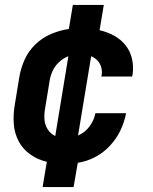

<svg xmlns="http://www.w3.org/2000/svg" viewBox="-20 -653 616 775"><path d="M152 102H277L294 4Q329 -1 363 -18.5Q397 -36 423.5 -64.5Q450 -93 466 -126.5Q482 -160 489 -196H365Q360 -168 341.5 -143Q323 -118 295 -106L348 -426Q363 -420 374 -408Q385 -396 389 -380Q393 -364 390 -347L389 -344H513Q514 -347 515 -351Q520 -383 513 -414.5Q506 -446 487 -470Q468 -494 440.5 -509Q413 -524 382 -531L399 -633H274L258 -536Q222 -531 186.5 -516Q151 -501 123 -474Q95 -447 79.5 -412.5Q64 -378 58 -342L40 -232Q33 -193 35.5 -154.5Q38 -116 55 -83.5Q72 -51 102.5 -29.5Q133 -8 169 0ZM203 -104Q184 -113 172.5 -131Q161 -149 159.5 -171Q158 -193 162 -215L180 -325Q183 -346 192 -366Q201 -386 218 -402Q235 -418 256 -426Z"/></svg>

Font: Iosevka Sparkle Oblique
Style: Bold
Weight: 700
Italic angle: -9°
Designer: Belleve Invis
Foundry: Belleve Invis
Version: Version 4.5.0; ttfautohint (v1.8.3)